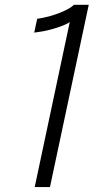

<svg xmlns="http://www.w3.org/2000/svg" viewBox="-20 -760 413 780"><path d="M340.5 -740.5 183 0H121L263.5 -671Q258.5 -665.5 237.2 -656.8Q216 -648 185 -639.8Q154 -631.5 119 -627.5L131 -683.5Q183 -691.5 225 -708.8Q267 -726 280 -740.5Z"/></svg>

Font: Epilogue Light
Style: Italic
Weight: 300
Italic angle: -12°
Designer: Tyler Finck
Foundry: Etcetera Type Co
Version: Version 2.111; ttfautohint (v1.8.3)